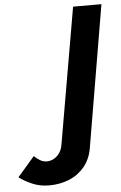

<svg xmlns="http://www.w3.org/2000/svg" viewBox="-264 -743 642 1019"><g transform="rotate(-5 56.5 -233.0)"><path d="M-112 72 -203 177Q-174 199 -133 216.5Q-92 234 -44 234Q14 234 63 214Q112 194 145 154Q178 114 188 56L316 -700H165L40 22Q35 59 12 81.5Q-11 104 -40 106Q-62 107 -80 96.5Q-98 86 -112 72Z"/></g></svg>

Font: Jost* 600 Semi Italic
Style: Italic
Weight: 600
Italic angle: -10°
Version: Version 3.200; ttfautohint (v0.97) -l 8 -r 50 -G 200 -x 14 -